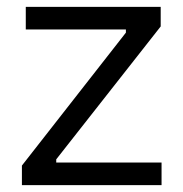

<svg xmlns="http://www.w3.org/2000/svg" viewBox="-20 -540 535 560"><path d="M448.7 -520H55.2V-454.1H347.2V-444.8L43.9 -57.1V0H451.2V-65.9H144V-75.2L448.7 -462.9Z"/></svg>

Font: Faust Sans
Style: Regular
Weight: 400
Designer: Andreas Faust
Version: Version 1.003;Glyphs 3.1.2 (3151)